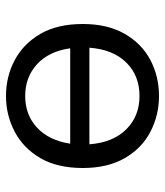

<svg xmlns="http://www.w3.org/2000/svg" viewBox="25 -563 550 640"><g transform="rotate(-90 300.0 -243.0)"><path d="M300 12Q236 12 181 -16.5Q126 -45 93 -102Q60 -159 60 -242Q60 -327 93 -383.5Q126 -440 181 -469Q236 -498 300 -498Q365 -498 419.5 -469Q474 -440 507 -383.5Q540 -327 540 -242Q540 -159 507 -102Q474 -45 419.5 -16.5Q365 12 300 12ZM300 -434Q237 -434 194.5 -394.5Q152 -355 141 -284H459Q449 -355 406 -394.5Q363 -434 300 -434ZM300 -53Q368 -53 411.5 -97Q455 -141 461 -220H139Q145 -141 189 -97Q233 -53 300 -53Z"/></g></svg>

Font: SauceCodePro NFM
Style: Regular
Weight: 400
Monospace: yes
Designer: Paul D. Hunt, Teo Tuominen
Foundry: Adobe
Version: Version 2.042;hotconv 1.1.0;makeotfexe 2.6.0;Nerd Fonts 3.3.